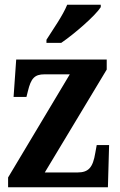

<svg xmlns="http://www.w3.org/2000/svg" viewBox="-20 -786 502 806"><path d="M175 -619V-606H237C294 -645 381 -721 403 -756V-766H262C244 -721 202 -662 175 -619ZM14 0H433L438 -177H386L380 -144C370 -83 352 -62 305 -62H168L428 -494V-536H48L37 -379H91L97 -403C110 -457 125 -474 167 -474H273L14 -41Z"/></svg>

Font: Noto Serif Sinhala Condensed
Style: Bold
Weight: 700
Width: 3
Designer: Jelle Bosma - Monotype Design Team
Foundry: Monotype Imaging Inc.
Version: Version 2.007